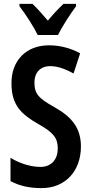

<svg xmlns="http://www.w3.org/2000/svg" viewBox="-20 -957 469 987"><path d="M174 -777H278C299 -820 342 -886 371 -925V-937H306C277 -909 257 -888 226 -851C197 -884 170 -916 147 -937H80V-925C112 -884 154 -818 174 -777ZM396 -204C396 -297 351 -355 260 -406C178 -452 157 -474 157 -534C157 -582 186 -617 238 -617C274 -617 314 -604 358 -579L392 -683C346 -708 291 -724 234 -724C114 -725 38 -645 39 -528C39 -415 91 -369 176 -320C256 -275 277 -247 277 -193C277 -140 246 -99 188 -99C142 -99 83 -115 34 -146V-26C83 0 134 10 194 10C316 10 396 -78 396 -204Z"/></svg>

Font: Noto Sans Myanmar UI ExtraCondensed SemiBold
Style: Regular
Weight: 600
Width: 2
Designer: Monotype Design Team
Foundry: Monotype Imaging Inc.
Version: Version 2.103